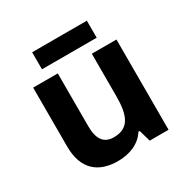

<svg xmlns="http://www.w3.org/2000/svg" viewBox="-163 -852 983 1006"><g transform="rotate(-30 328.5 -349.5)"><path d="M494 -709H163V-606H494ZM579 -546H430V-289C430 -173 403 -109 312 -109C251 -109 224 -149 224 -227V-546H75V-190C75 -50 152 10 269 10C337 10 402 -14 437 -70H445L465 0H579Z"/></g></svg>

Font: Noto Sans Bassa Vah
Style: Bold
Weight: 700
Designer: Monotype Design Team
Foundry: Monotype Imaging Inc.
Version: Version 2.002